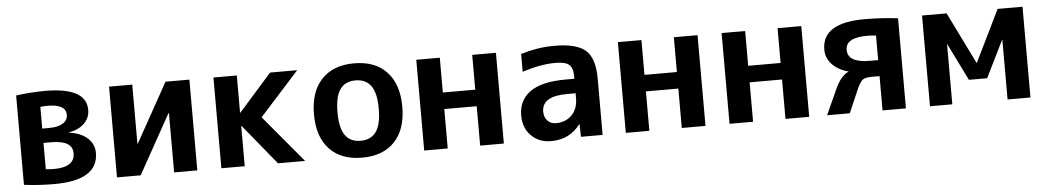

<svg xmlns="http://www.w3.org/2000/svg" viewBox="-34 -808 5968 1095"><g transform="rotate(-5 2950.0 -260.0)"><path d="M201.2 -82Q224.6 -79.1 248 -79.1Q367.2 -79.1 367.2 -159.2Q367.2 -232.4 245.1 -232.4H201.2ZM201.2 -314.5H242.2Q291 -314.5 319.3 -332Q347.7 -349.6 347.7 -380.9Q347.7 -440.4 245.1 -441.4Q221.7 -441.4 201.2 -438.5ZM494.1 -150.4Q494.1 6.8 242.2 6.8Q154.3 6.8 69.3 -3.9V-515.6Q149.4 -526.4 234.4 -527.3Q472.7 -527.3 471.7 -397.5Q471.7 -352.5 439.5 -320.8Q407.2 -289.1 349.6 -279.3V-278.3Q418 -269.5 456.1 -234.9Q494.1 -200.2 494.1 -150.4Z M734.4 -519.5V-180.7H736.3L924.8 -519.5H1061.5V0H928.7V-338.9H925.8L737.3 0H601.6V-519.5Z M1335 -230.5H1333V0H1199.2V-519.5H1333V-306.6H1335L1523.4 -519.5H1678.7L1453.1 -269.5L1678.7 0H1523.4Z M1818.4 -459.5Q1884.8 -530.3 2004.9 -530.3Q2125 -530.3 2191.4 -459.5Q2257.8 -388.7 2257.8 -259.8Q2257.8 -130.9 2191.4 -60.5Q2125 9.8 2004.9 9.8Q1884.8 9.8 1818.4 -60.5Q1752 -130.9 1752 -259.8Q1752 -388.7 1818.4 -459.5ZM1916 -128.4Q1945.3 -86.9 2004.4 -86.9Q2063.5 -86.9 2093.3 -128.4Q2123 -169.9 2123 -259.8Q2123 -349.6 2093.3 -391.1Q2063.5 -432.6 2004.4 -432.6Q1945.3 -432.6 1916 -391.1Q1886.7 -349.6 1886.7 -259.8Q1886.7 -169.9 1916 -128.4Z M2495.1 -225.6V0H2360.4V-519.5H2495.1V-320.3H2680.7V-519.5H2816.4V0H2680.7V-225.6Z M3151.4 -530.3Q3279.3 -530.3 3330.6 -484.4Q3381.8 -438.5 3381.8 -323.2V0H3257.8L3255.9 -72.3H3253.9Q3193.4 9.8 3085.9 9.8Q3017.6 9.8 2973.1 -34.7Q2928.7 -79.1 2928.7 -150.4Q2928.7 -237.3 2995.1 -285.2Q3061.5 -333 3199.2 -333H3249V-349.6Q3249 -395.5 3227.1 -414.1Q3205.1 -432.6 3148.4 -432.6Q3065.4 -432.6 2959 -398.4V-500Q3055.7 -530.3 3151.4 -530.3ZM3249 -250H3199.2Q3056.6 -250 3055.7 -162.1Q3055.7 -129.9 3074.2 -109.9Q3092.8 -89.8 3122.1 -89.8Q3178.7 -89.8 3213.9 -125.5Q3249 -161.1 3249 -222.7Z M3649.4 -225.6V0H3514.6V-519.5H3649.4V-320.3H3835V-519.5H3970.7V0H3835V-225.6Z M4243.2 -225.6V0H4108.4V-519.5H4243.2V-320.3H4428.7V-519.5H4564.5V0H4428.7V-225.6Z M4810.5 -237.3V-238.3Q4754.9 -252 4719.2 -288.1Q4683.6 -324.2 4683.6 -374Q4683.6 -527.3 4926.8 -527.3Q5026.4 -527.3 5118.2 -515.6V0H4984.4V-196.3H4943.4Q4904.3 -196.3 4889.6 -186.5Q4875 -176.8 4856.4 -137.7L4796.9 0H4667L4732.4 -144.5Q4765.6 -217.8 4810.5 -237.3ZM4984.4 -288.1V-428.7Q4958 -431.6 4932.6 -431.6Q4810.5 -431.6 4810.5 -361.3Q4810.5 -288.1 4937.5 -288.1Z M5699.2 -342.8 5594.7 -130.9H5490.2L5385.7 -342.8H5383.8V0H5255.9V-519.5H5396.5L5542 -223.6H5543.9L5688.5 -519.5H5831.1V0H5700.2V-342.8Z"/></g></svg>

Font: Mgen+ 1c bold
Style: Bold
Weight: 700
Designer: [Source Han Sans]
Ryoko NISHIZUKA  (kana & ideographs); Paul D. Hunt (Latin, Greek & Cyrillic); Wenlong ZHANG  (bopomofo
Version: Version 1.059.20150602